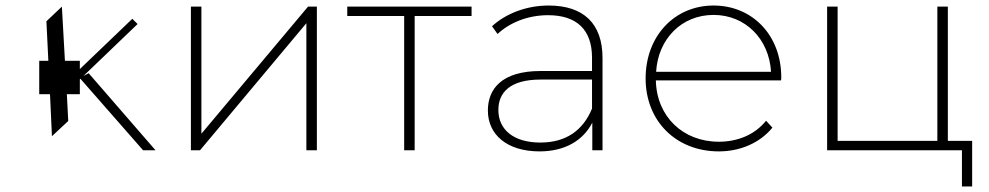

<svg xmlns="http://www.w3.org/2000/svg" viewBox="-20 -544 3579 695"><path d="M222 -203H269V-257L271 -259L498 0H543L301 -279L282 -269L478 -457L459 -476L269 -294V-324H215L204 -520L148 -467L155 -324H122V-203H161L168 -51L227 -106Z M704 0 1089 -460V0H1127V-520H1095L709 -60V-520H671V0Z M1481 -486H1687V-520H1237V-486H1443V0H1481Z M2123 -151C2091 -73 2030 -28 1936 -28C1840 -28 1784 -74 1784 -146C1784 -209 1826 -256 1937 -256H2123ZM1933 4C2026 4 2091 -36 2124 -100V0H2161V-334C2161 -459 2092 -524 1966 -524C1886 -524 1811 -495 1761 -449L1781 -421C1825 -462 1890 -489 1964 -489C2068 -489 2123 -436 2123 -335V-287H1937C1795 -287 1746 -221 1746 -144C1746 -56 1816 4 1933 4Z M2355 -284C2362 -403 2447 -490 2563 -490C2678 -490 2764 -403 2771 -284ZM2582 4C2659 4 2730 -26 2776 -82L2753 -107C2712 -56 2650 -31 2582 -31C2452 -31 2357 -122 2354 -253H2807C2808 -257 2808 -260 2808 -264C2808 -417 2703 -524 2563 -524C2422 -524 2317 -414 2317 -260C2317 -106 2427 4 2582 4Z M3499 -34H3411V-520H3373V-34H3012V-520H2974V0H3462V131H3499Z"/></svg>

Font: Montserrat-Alt1 ExtLt
Style: Regular
Weight: 200
Designer: Differentunic
Foundry: Differentunic
Version: Version 7.222